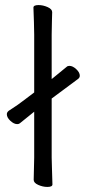

<svg xmlns="http://www.w3.org/2000/svg" viewBox="-20 -727 344 758"><path d="M58 -240Q54 -237 48 -237Q35 -237 21 -250Q7 -263 7 -276Q7 -284 15 -290Q53 -314 82 -337L115 -362V-590L114 -639L112 -697Q112 -707 132 -707Q150 -707 168 -699Q186 -691 186 -679Q186 -658 185 -643L184 -590V-415L188 -418Q202 -429 243 -463Q247 -467 254 -467Q267 -467 281 -454Q295 -441 295 -428Q295 -421 289 -416L184 -338V-105L185 -67L187 1Q187 11 167 11Q149 11 131 3Q113 -5 113 -17L115 -105V-286Q109 -281 58 -240Z"/></svg>

Font: Iansui
Style: Regular
Weight: 400
Designer: But Ko / Fontworks Inc.
Foundry: zi-hi.com / Fontworks Inc.
Version: Version 1.002